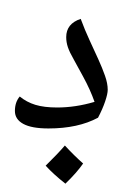

<svg xmlns="http://www.w3.org/2000/svg" viewBox="-20 -467 454 698"><path d="M156.2 0Q95.2 0 64.7 -16.6Q34.2 -33.2 34.2 -63.5Q34.2 -95.7 51.8 -116.2Q76.7 -95.7 108.6 -85.9Q140.6 -76.2 188 -76.2Q254.4 -76.2 323.7 -96.7Q308.1 -141.1 282.2 -188.5L248 -251Q232.9 -277.3 226.8 -295.4Q220.7 -313.5 220.7 -332Q220.7 -380.9 273.4 -398.4Q288.6 -357.4 305.7 -320.6Q322.8 -283.7 337.4 -251.5Q352.1 -219.2 361.8 -191.4Q371.6 -163.6 371.6 -140.6Q371.6 -126 362.3 -98.4Q353 -70.8 336.4 -39.1Q263.7 0 156.2 0ZM218.8 -447.3ZM214.4 29.3ZM214.4 51.8ZM282.2 127.4Q258.8 161.1 217.8 200.7Q174.8 167 146 135.3Q190.9 91.3 215.8 62Q250.5 99.6 282.2 127.4ZM215.3 135.3ZM215.8 52.2ZM217.8 210.4ZM215.8 37.6Z"/></svg>

Font: Noto Naskh Arabic
Style: Regular
Weight: 400
Designer: Monotype Design team
Foundry: Monotype Imaging Inc.
Version: Version 1.01